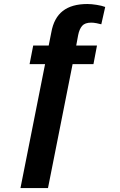

<svg xmlns="http://www.w3.org/2000/svg" viewBox="-20 -730 596 957"><path d="M484.9 -608.9Q477.1 -611.3 461.4 -614.3Q445.8 -617.2 435.1 -617.2Q403.3 -617.2 389.4 -601.1Q375.5 -585 369.6 -555.2L359.9 -502.9H463.4L445.8 -410.2H341.8L219.2 207.5H82L204.6 -410.2H127.4L145.5 -502.9H222.7L235.8 -568.8Q248.5 -640.6 293 -675.3Q337.4 -710 415.5 -710Q436 -710 461.9 -705.8Q487.8 -701.7 504.4 -695.3Z"/></svg>

Font: Arial
Style: Bold
Weight: 700
Designer: Steve Matteson
Foundry: Ascender Corporation
Version: Version 2.00.3